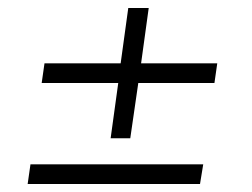

<svg xmlns="http://www.w3.org/2000/svg" viewBox="-20 -537 629 479"><path d="M522 -379 515 -330H325L305 -192H256L275 -330H84L91 -379H281L300 -517H351L332 -379ZM56 -127H487L479 -78H49Z"/></svg>

Font: Exo 2.0 Light
Style: Italic
Weight: 300
Italic angle: -8°
Designer: Natanael Gama
Version: Version 1.001;PS 001.001;hotconv 1.0.70;makeotf.lib2.5.58329